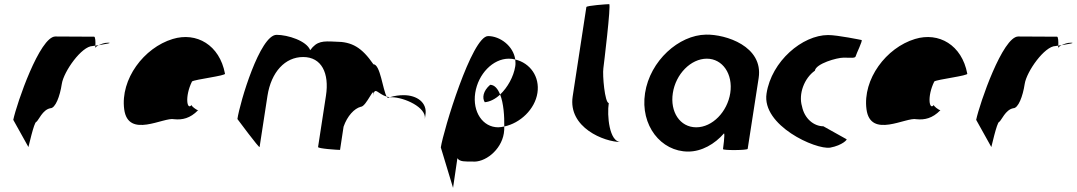

<svg xmlns="http://www.w3.org/2000/svg" viewBox="-20 -723 5195 926"><path d="M44 -145 117 -14C116 -6 144 -135 155 -135C166 -142 185 -194 223 -201C247 -201 269 -258 278 -318C287 -378 374 -501 427 -501C427 -501 432 -502 440 -503C441 -520 440 -546 434 -546C434 -546 313 -547 247 -547C172 -547 61 -225 44 -145ZM440 -503C440 -498 439 -494 439 -491C439 -494 446 -500 456 -505C450 -504 445 -504 440 -503ZM456 -505C487 -510 527 -517 500 -517C484 -517 468 -511 456 -505Z M579 -196C598 -52 771 -160 820 -148C859 -144 897 -152 935 -191C927 -193 901 -212 904 -217C882 -188 870 -257 906 -330C918 -340 1073 -358 1065 -368C1039 -506 928 -570 813 -535C674 -493 560 -341 579 -196ZM904 -218V-217ZM936 -192 935 -191C937 -191 937 -191 936 -190Z M1125 -149C1125 -149 1231 -6 1232 -14L1270 -261C1288 -376 1355 -448 1442 -448C1531 -448 1569 -370 1552 -261L1514 -14C1513 -6 1609 0 1620 0L1637 -112C1655 -164 1689 -200 1720 -208C1747 -208 1789 -320 1780 -261C1787 -309 1803 -269 1845 -257C1826 -290 1814 -413 1781 -413C1725 -494 1678 -522 1598 -522C1538 -525 1509 -526 1476 -481C1459 -526 1368 -555 1314 -555C1234 -555 1137 -230 1125 -149ZM1845 -257C1847 -254 1849 -252 1851 -251L1860 -254ZM1860 -254H1869C1929 -254 2038 -205 2029 -149L2032 -170C2041 -228 1991 -264 1927 -264C1906 -264 1882 -261 1860 -254Z M2106 -12 2165 183 2186 40C2197 58 2225 56 2257 56C2317 63 2397 2 2410 -80C2412 -90 2412 -101 2412 -113C2402 -111 2393 -109 2383 -109C2308 -109 2258 -184 2272 -275C2286 -366 2357 -440 2434 -440C2445 -440 2455 -439 2465 -436C2456 -501 2392 -549 2334 -549C2256 -549 2118 -92 2106 -12ZM2318 -230C2343 -232 2370 -246 2392 -267C2381 -295 2365 -314 2344 -314C2309 -284 2305 -250 2318 -230ZM2392 -267C2409 -225 2413 -161 2412 -113C2489 -129 2560 -196 2572 -275C2584 -353 2537 -419 2465 -436C2466 -425 2467 -414 2465 -403C2457 -353 2428 -301 2392 -267Z M2742 -258C2719 -108 2894 -38 2974 -38C2918 -38 2907 -167 2916 -226C2897 -227 2885 -361 2890 -394C2891 -401 2928 -703 2918 -703C2908 -703 2809 -696 2808 -689Z M3091 -274C3067 -118 3168 8 3299 8C3364 8 3427 -28 3472 -80C3477 -76 3467 -4 3467 -4C3466 3 3585 2 3586 -5L3639 -347C3662 -500 3480 -558 3385 -556C3254 -554 3115 -430 3091 -274ZM3225 -274C3239 -366 3312 -440 3389 -440C3465 -440 3516 -366 3502 -274C3488 -184 3416 -109 3338 -109C3259 -109 3211 -184 3225 -274Z M3677 -272C3653 -118 3914 0 3984 -11C4043 -22 4070 -52 4062 -52L3951 -114C3906 -114 3860 -150 3848 -210C3830 -270 3859 -346 3910 -382C3915 -416 4016 -445 4049 -445C4083 -445 4105 -441 4107 -452C4109 -462 4143 -530 4135 -530C4135 -530 4020 -554 3974 -554C3850 -554 3701 -428 3677 -272Z M4159 -196C4178 -52 4351 -160 4400 -148C4439 -144 4477 -152 4515 -191C4507 -193 4481 -212 4484 -217C4462 -188 4450 -257 4486 -330C4498 -340 4653 -358 4645 -368C4619 -506 4508 -570 4393 -535C4254 -493 4140 -341 4159 -196ZM4484 -218V-217ZM4516 -192 4515 -191C4517 -191 4517 -191 4516 -190Z M4688 -145 4761 -14C4760 -6 4788 -135 4799 -135C4810 -142 4829 -194 4867 -201C4891 -201 4913 -258 4922 -318C4931 -378 5018 -501 5071 -501C5071 -501 5076 -502 5084 -503C5085 -520 5084 -546 5078 -546C5078 -546 4957 -547 4891 -547C4816 -547 4705 -225 4688 -145ZM5084 -503C5084 -498 5083 -494 5083 -491C5083 -494 5090 -500 5100 -505C5094 -504 5089 -504 5084 -503ZM5100 -505C5131 -510 5171 -517 5144 -517C5128 -517 5112 -511 5100 -505Z"/></svg>

Font: Ampere
Style: CndIta
Weight: 400
Version: Version 1